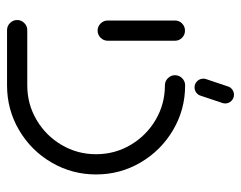

<svg xmlns="http://www.w3.org/2000/svg" viewBox="-91 -468 701 559"><g transform="rotate(-90 259.5 -188.5)"><path d="M320 -29.6Q320 -17.4 311.3 -8.7Q302.6 0 290.4 0Q220 0 160.6 -35Q101.1 -70 66.1 -129.4Q31.1 -188.9 31.1 -259.3Q31.1 -329.6 66.1 -389.3Q101.1 -448.9 160.6 -483.7Q220 -518.5 290.4 -518.5H451.1Q463.3 -518.5 472 -509.8Q480.7 -501.1 480.7 -488.9Q480.7 -477 472 -468.3Q463.3 -459.6 451.1 -459.6H290.4Q235.9 -459.6 190 -432.6Q144.1 -405.6 117 -359.6Q90 -313.7 90 -259.3Q90 -204.8 117 -158.9Q144.1 -113 190 -85.9Q235.9 -58.9 290.4 -58.9Q302.6 -58.9 311.3 -50.2Q320 -41.5 320 -29.6ZM450 -0.4Q437.8 -0.4 429.1 -8.9Q420.4 -17.4 420.4 -29.6V-225.2Q420.4 -237.4 429.1 -246.1Q437.8 -254.8 450 -254.8Q461.9 -254.8 470.6 -246.1Q479.3 -237.4 479.3 -225.2V-29.6Q479.3 -17.4 470.6 -8.9Q461.9 -0.4 450 -0.4ZM237.8 116.7Q237.8 113.3 238.9 109.3L260.4 45.2Q262.6 37.4 269.4 32.4Q276.3 27.4 284.4 27.4Q295.2 27.4 302.6 35Q310 42.6 310 53Q310 56.7 308.9 60.4L287.4 124.4Q285.2 132.2 278.3 137.2Q271.5 142.2 263.3 142.2Q252.6 142.2 245.2 134.6Q237.8 127 237.8 116.7Z"/></g></svg>

Font: 26F Galaxy Sans Medium
Style: Regular
Weight: 500
Designer: C₂₉H₂₅N₃O₅
Version: Version 1.100